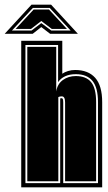

<svg xmlns="http://www.w3.org/2000/svg" viewBox="-82 -804 465 823"><path d="M9 -1V-629H185V-488Q195 -495 209.5 -499.5Q224 -504 240 -504Q296 -504 326 -470.5Q356 -437 356 -366V-1ZM27 -19H176V-382Q178 -383 183 -383Q189 -383 189 -365V-19H338V-366Q338 -428 314.5 -457Q291 -486 243 -486Q216 -486 197 -477Q178 -468 167 -452V-611H27ZM35 -27V-603H159V-412Q164 -444 187.5 -461Q211 -478 243 -478Q287 -478 308.5 -452Q330 -426 330 -366V-27H197V-365Q197 -391 183 -391Q174 -391 168 -388V-27ZM53 -784H137L252 -659H133L95 -688L58 -659H-62ZM-31 -673H53L95 -705L138 -673H221L131 -770H59ZM-15 -680 62 -763H128L205 -680H140L95 -714L51 -680Z"/></svg>

Font: Alumni Sans Collegiate One
Style: Regular
Weight: 400
Designer: Robert E. Leuschke
Foundry: Robert E. Leuschke
Version: Version 1.100